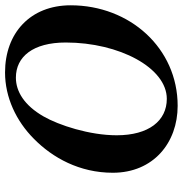

<svg xmlns="http://www.w3.org/2000/svg" viewBox="-2 -696 708 743"><g transform="rotate(-90 351.5 -324.0)"><path d="M314 10C537 10 703 -175 703 -404C703 -560 596 -658 443 -658C347 -658 255 -615 186 -546C113 -474 55 -370 55 -241C55 -84 171 10 314 10ZM423 -616C504 -616 559 -550 559 -423C559 -216 461 -32 341 -32C256 -32 200 -102 200 -226C200 -331 239 -450 273 -509C316 -584 370 -616 423 -616Z"/></g></svg>

Font: Libertinus Serif
Style: Bold Italic
Weight: 700
Italic angle: -12°
Designer: Philipp H. Poll, Khaled Hosny
Foundry: Caleb Maclennan
Version: Version 7.050;RELEASE